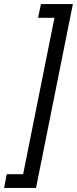

<svg xmlns="http://www.w3.org/2000/svg" viewBox="-42 -780 376 938"><path d="M314 -760 134 138H-22L-9 71H71L224 -693H144L158 -760Z"/></svg>

Font: IBM Plex Sans Cond Text
Style: Italic
Weight: 450
Width: 3
Italic angle: -11°
Designer: Mike Abbink, Paul van der Laan, Pieter van Rosmalen
Foundry: Bold Monday
Version: Version 1.3